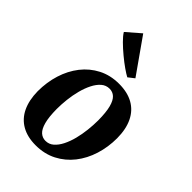

<svg xmlns="http://www.w3.org/2000/svg" viewBox="-254 -968 1085 1085"><g transform="rotate(45 288.5 -425.0)"><path d="M332 -566.5Q399 -566.5 445.5 -540.5Q492 -514.5 516.5 -464.2Q541 -414 541.5 -341Q541.5 -270.5 521.5 -206.5Q501.5 -142.5 462.8 -93.2Q424 -44 368.8 -15.5Q313.5 13 243.5 13Q178 13 131.8 -13.2Q85.5 -39.5 61.2 -89.8Q37 -140 36 -211.5Q36 -283.5 56 -347.5Q76 -411.5 114.5 -460.8Q153 -510 208 -538.2Q263 -566.5 332 -566.5ZM313.5 -509Q285.5 -509 264.2 -490.5Q243 -472 227.5 -441.2Q212 -410.5 202 -372.2Q192 -334 187.5 -293.8Q183 -253.5 183 -216.5Q183.5 -152.5 193.8 -114.8Q204 -77 222.2 -60.5Q240.5 -44 265 -44Q293 -44 314 -62.2Q335 -80.5 350.5 -111.2Q366 -142 375.8 -180.2Q385.5 -218.5 390 -259Q394.5 -299.5 394.5 -337Q394 -401.5 384 -439Q374 -476.5 356.2 -492.8Q338.5 -509 313.5 -509ZM338.5 -625Q323 -633 295.2 -652.2Q267.5 -671.5 236.8 -697Q206 -722.5 180.5 -747.8Q155 -773 143.5 -792.5L226.5 -864.5L375 -653.5Z"/></g></svg>

Font: Merriweather 24pt
Style: Bold Italic
Weight: 700
Italic angle: -7.8°
Designer: Eben Sorkin
Foundry: Eben Sorkin
Version: Version 2.101